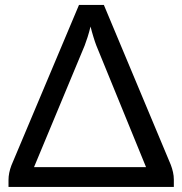

<svg xmlns="http://www.w3.org/2000/svg" viewBox="-20 -736 718 756"><path d="M114 -78 313.5 -557C317.2 -566.7 321 -577.8 325 -590.2C329 -602.8 332.8 -616.5 336.5 -631.5C340.2 -616.8 343.9 -603.2 347.8 -590.8C351.6 -578.2 355.3 -567.2 359 -557.5L555 -78ZM652.5 -87 389 -716.5H291L25 -85C17.3 -64.7 13.5 -45.5 13.5 -27.5V0H664.5V-28.5C664.5 -38.5 663.4 -48.3 661.2 -58C659.1 -67.7 656.2 -77.3 652.5 -87Z"/></svg>

Font: LatoLatin
Style: Regular
Weight: 400
Designer: Lukasz Dziedzic with Adam Twardoch and Botio Nikoltchev
Foundry: tyPoland Lukasz Dziedzic
Version: Version 2.015; 2015-08-06; http://www.latofonts.com/